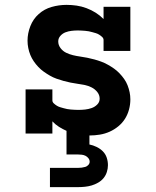

<svg xmlns="http://www.w3.org/2000/svg" viewBox="-20 -548 640 788"><path d="M185 220V141H300Q308 141 315.5 140Q323 139 330 137Q337 135 342.5 129Q348 123 348 116Q348 108 343 101.5Q338 95 331 91.5Q324 88 316 87Q308 86 300 86H253V-11Q237 -18 222 -27.5Q207 -37 195 -50V0H85V-181H195V-136Q195 -129 201 -123.5Q207 -118 213.5 -114Q220 -110 227 -108Q234 -106 241 -104Q248 -102 255.5 -100.5Q263 -99 270.5 -98.5Q278 -98 285.5 -97.5Q293 -97 300 -97H302Q316 -97 329.5 -98.5Q343 -100 356 -104.5Q369 -109 379 -119Q389 -129 389 -143Q389 -158 379.5 -170Q370 -182 356.5 -189Q343 -196 328.5 -199Q314 -202 299 -204Q284 -206 269.5 -209Q255 -212 240.5 -216Q226 -220 212 -225Q198 -230 185 -237.5Q172 -245 160 -253.5Q148 -262 137.5 -273Q127 -284 118.5 -296.5Q110 -309 104.5 -322.5Q99 -336 96 -351Q93 -366 93 -381Q93 -411 104.5 -440.5Q116 -470 139 -490.5Q162 -511 192 -519.5Q222 -528 253 -528Q274 -528 294.5 -525Q315 -522 335 -514.5Q355 -507 372.5 -496Q390 -485 405 -470V-520H515V-339H405V-384Q405 -391 399 -396.5Q393 -402 386.5 -406Q380 -410 373 -412Q366 -414 359 -416Q352 -418 344.5 -419.5Q337 -421 329.5 -421.5Q322 -422 314.5 -422.5Q307 -423 300 -423Q287 -423 274 -421.5Q261 -420 249 -415.5Q237 -411 228 -401Q219 -391 219 -378Q219 -363 228.5 -350.5Q238 -338 251.5 -331.5Q265 -325 279.5 -321.5Q294 -318 308.5 -316Q323 -314 338 -311Q353 -308 367.5 -304Q382 -300 395.5 -295Q409 -290 422.5 -282.5Q436 -275 448 -266.5Q460 -258 470.5 -247Q481 -236 489.5 -224Q498 -212 503.5 -198Q509 -184 512 -169.5Q515 -155 515 -140Q515 -119 509.5 -98.5Q504 -78 493 -60.5Q482 -43 465.5 -29.5Q449 -16 430 -7.5Q411 1 390 4.5Q369 8 348 8H347V45Q362 48 376.5 55Q391 62 402 73Q413 84 418 99Q423 114 423 130Q423 144 418.5 158Q414 172 405 183Q396 194 383 201.5Q370 209 356.5 213Q343 217 328.5 218.5Q314 220 300 220Z"/></svg>

Font: Iosevka Etoile Extrabold
Style: Regular
Weight: 800
Designer: Belleve Invis
Foundry: Belleve Invis
Version: Version 22.1.2; ttfautohint (v1.8.4)